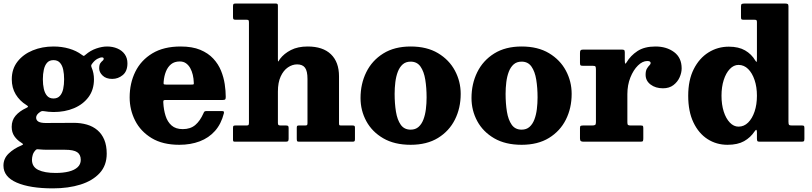

<svg xmlns="http://www.w3.org/2000/svg" viewBox="-36 -800 4584 1084"><path d="M206 -352.5Q206 -382 211.5 -406.8Q217 -431.5 230 -446Q243 -460.5 266 -460.5Q289 -460.5 302.2 -446Q315.5 -431.5 320.8 -406.8Q326 -382 326 -352.5Q326 -322.5 320.8 -298Q315.5 -273.5 302.2 -258.8Q289 -244 266 -244Q243 -244 230 -258.8Q217 -273.5 211.5 -298Q206 -322.5 206 -352.5ZM30.5 -352.5Q30.5 -304 52.8 -267.2Q75 -230.5 113 -207Q122 -201.5 122.2 -198.2Q122.5 -195 111.5 -190Q74 -172.5 52 -146.8Q30 -121 30 -84Q30 -53 45 -31.2Q60 -9.5 84.5 6Q93.5 11.5 94 14.2Q94.5 17 84 21.5Q42.5 38.5 13 66.8Q-16.5 95 -16.5 135Q-16.5 198.5 58.5 231Q133.5 263.5 262.5 263.5Q350 263.5 418.5 242Q487 220.5 526.8 177.2Q566.5 134 566.5 67.5Q566.5 22 552.8 -11Q539 -44 514 -65.2Q489 -86.5 454.8 -96.5Q420.5 -106.5 379.5 -106.5Q369 -106.5 347.2 -106.2Q325.5 -106 300.8 -106Q276 -106 255 -105.8Q234 -105.5 224.5 -105.5Q194.5 -105.5 181.2 -113.2Q168 -121 168 -136Q168 -145 174 -153Q180 -161 190 -167.5Q194.5 -171 199 -172.2Q203.5 -173.5 211 -172.5Q224.5 -170.5 238 -169Q251.5 -167.5 266 -167.5Q330.5 -167.5 382 -189.2Q433.5 -211 464 -252.2Q494.5 -293.5 494.5 -352.5Q494.5 -388 481 -419.5Q478 -427.5 479 -431.2Q480 -435 485 -441.5Q498.5 -459.5 513.8 -467.8Q529 -476 539.5 -476Q549.5 -476 549.5 -468Q549.5 -461.5 543.2 -457Q537 -452.5 530.5 -443.2Q524 -434 524 -413.5Q524 -392 543.5 -373.2Q563 -354.5 597.5 -354.5Q631 -354.5 657.2 -376.2Q683.5 -398 683.5 -442.5Q683.5 -472.5 668.2 -493.8Q653 -515 626.8 -526.2Q600.5 -537.5 568.5 -537.5Q540.5 -537.5 507.5 -526.2Q474.5 -515 447 -491Q439 -484 436.8 -484.2Q434.5 -484.5 426 -490.5Q395.5 -513.5 354.2 -525.5Q313 -537.5 266 -537.5Q202 -537.5 148.5 -515.5Q95 -493.5 62.8 -452.2Q30.5 -411 30.5 -352.5ZM420 102.5Q420 127.5 402.2 144Q384.5 160.5 352.5 168.5Q320.5 176.5 278.5 176.5Q215.5 176.5 180 159.2Q144.5 142 144.5 102Q144.5 89 148.8 74.5Q153 60 165.5 47Q170 42.5 175 42.5Q180 42.5 187.5 43.5Q198.5 44.5 209.5 45Q220.5 45.5 231 45.5Q242 45.5 261.8 45.5Q281.5 45.5 300.8 45.5Q320 45.5 330.5 45.5Q379.5 45.5 399.8 59.2Q420 73 420 102.5Z M696 -250Q696 -180 727 -119Q758 -58 820.2 -20.2Q882.5 17.5 976.5 17.5Q1040 17.5 1091.5 -2Q1143 -21.5 1178 -61Q1213 -100.5 1228 -160.5Q1229.5 -168.5 1227 -170.8Q1224.5 -173 1215 -173H1129.5Q1121 -173 1118 -169.8Q1115 -166.5 1113 -161Q1094 -117.5 1066.5 -94.2Q1039 -71 996 -71Q956 -71 932.8 -91.5Q909.5 -112 898.8 -146Q888 -180 886 -220.5Q885.5 -229.5 887.2 -232.5Q889 -235.5 898.5 -235.5H1221Q1232.5 -235.5 1235.5 -238.8Q1238.5 -242 1238.5 -253Q1238.5 -286.5 1232.8 -325Q1227 -363.5 1211.8 -401Q1196.5 -438.5 1168 -469.2Q1139.5 -500 1094.5 -518.8Q1049.5 -537.5 983.5 -537.5Q888.5 -537.5 824.2 -498.8Q760 -460 728 -395Q696 -330 696 -250ZM901.5 -322.5Q889.5 -322.5 888.2 -325.8Q887 -329 888 -339Q890.5 -370.5 900.8 -396.2Q911 -422 930 -437.5Q949 -453 979 -453Q999.5 -453 1014 -442.8Q1028.5 -432.5 1038 -415.5Q1047.5 -398.5 1052.5 -377.2Q1057.5 -356 1058 -334.5Q1059 -325.5 1057 -324Q1055 -322.5 1044.5 -322.5Z M1356.5 -688.5Q1365.5 -688.5 1367.5 -685Q1369.5 -681.5 1369.5 -672.5V-107.5Q1369.5 -98 1367.2 -94.8Q1365 -91.5 1355 -91.5H1292.5Q1283.5 -91.5 1281.5 -88.5Q1279.5 -85.5 1279.5 -76V-12Q1279.5 -5.5 1281.2 -2.8Q1283 0 1289.5 0H1577Q1587 0 1590.2 -3.2Q1593.5 -6.5 1593.5 -16V-77.5Q1593.5 -86.5 1590.2 -89Q1587 -91.5 1579 -91.5H1550Q1540 -91.5 1536.5 -94Q1533 -96.5 1533 -106V-283Q1533 -334.5 1548.8 -368.5Q1564.5 -402.5 1589.5 -419.5Q1614.5 -436.5 1641.5 -436.5Q1672 -436.5 1686 -417.8Q1700 -399 1700 -354.5V-104.5Q1700 -96 1697.2 -93.8Q1694.5 -91.5 1685.5 -91.5H1650Q1643 -91.5 1641.2 -88.2Q1639.5 -85 1639.5 -78V-16.5Q1639.5 -7 1641.5 -3.5Q1643.5 0 1652.5 0H1954Q1962 0 1965 -2.5Q1968 -5 1968 -13.5V-80Q1968 -87 1965 -89.2Q1962 -91.5 1955 -91.5H1891.5Q1882 -91.5 1880 -93.5Q1878 -95.5 1878 -105V-369Q1878 -449.5 1832.5 -493.5Q1787 -537.5 1701 -537.5Q1645.5 -537.5 1606.5 -517.5Q1567.5 -497.5 1544.5 -467Q1540.5 -461 1537.8 -456.2Q1535 -451.5 1534 -453.5Q1533 -455.5 1533 -469V-767.5Q1533 -774 1530.8 -777Q1528.5 -780 1522 -780H1293.5Q1284 -780 1281.8 -776.5Q1279.5 -773 1279.5 -763.5V-704Q1279.5 -694.5 1282.2 -691.5Q1285 -688.5 1295 -688.5Z M2192 -270Q2192 -303.5 2196 -336Q2200 -368.5 2210 -394.8Q2220 -421 2237.5 -436.5Q2255 -452 2282.5 -452Q2318.5 -452 2338 -424.2Q2357.5 -396.5 2365 -350.5Q2372.5 -304.5 2372.5 -250Q2372.5 -216.5 2368.5 -184Q2364.5 -151.5 2354.5 -125.2Q2344.5 -99 2327 -83.5Q2309.5 -68 2282.5 -68Q2246 -68 2226.5 -95.8Q2207 -123.5 2199.5 -169.5Q2192 -215.5 2192 -270ZM1999.5 -246.5Q1999.5 -176.5 2032 -116.2Q2064.5 -56 2127.8 -19.2Q2191 17.5 2282.5 17.5Q2374 17.5 2437 -21.2Q2500 -60 2532.5 -125Q2565 -190 2565 -270Q2565 -340 2532.5 -401Q2500 -462 2437 -499.8Q2374 -537.5 2282.5 -537.5Q2191 -537.5 2127.8 -498Q2064.5 -458.5 2032 -392.5Q1999.5 -326.5 1999.5 -246.5Z M2818.5 -270Q2818.5 -303.5 2822.5 -336Q2826.5 -368.5 2836.5 -394.8Q2846.5 -421 2864 -436.5Q2881.5 -452 2909 -452Q2945 -452 2964.5 -424.2Q2984 -396.5 2991.5 -350.5Q2999 -304.5 2999 -250Q2999 -216.5 2995 -184Q2991 -151.5 2981 -125.2Q2971 -99 2953.5 -83.5Q2936 -68 2909 -68Q2872.5 -68 2853 -95.8Q2833.5 -123.5 2826 -169.5Q2818.5 -215.5 2818.5 -270ZM2626 -246.5Q2626 -176.5 2658.5 -116.2Q2691 -56 2754.2 -19.2Q2817.5 17.5 2909 17.5Q3000.5 17.5 3063.5 -21.2Q3126.5 -60 3159 -125Q3191.5 -190 3191.5 -270Q3191.5 -340 3159 -401Q3126.5 -462 3063.5 -499.8Q3000.5 -537.5 2909 -537.5Q2817.5 -537.5 2754.2 -498Q2691 -458.5 2658.5 -392.5Q2626 -326.5 2626 -246.5Z M3328.5 -407.5V-109.5Q3328.5 -97.5 3323.5 -94.5Q3318.5 -91.5 3305.5 -91.5H3256Q3246 -91.5 3242.2 -89.2Q3238.5 -87 3238.5 -77V-18.5Q3238.5 -7.5 3243 -3.8Q3247.5 0 3258 0H3581Q3591.5 0 3593.8 -4Q3596 -8 3596 -19V-75Q3596 -85 3594 -88.2Q3592 -91.5 3582.5 -91.5H3525Q3513 -91.5 3509.5 -94.8Q3506 -98 3506 -110V-268.5Q3506 -320 3523 -362.5Q3540 -405 3565.8 -430.2Q3591.5 -455.5 3618.5 -455.5Q3629.5 -455.5 3633.5 -452.2Q3637.5 -449 3637.5 -444Q3637.5 -438 3630.5 -431.2Q3623.5 -424.5 3616.2 -412.2Q3609 -400 3609 -378Q3609 -344 3637 -322.8Q3665 -301.5 3707 -301.5Q3742.5 -301.5 3766 -319.5Q3789.5 -337.5 3801 -363.5Q3812.5 -389.5 3812.5 -414Q3812.5 -474 3770 -505.8Q3727.5 -537.5 3664.5 -537.5Q3602.5 -537.5 3563.2 -511.8Q3524 -486 3501.5 -448Q3496 -438 3493.8 -441.5Q3491.5 -445 3491.5 -460.5V-504Q3491.5 -514.5 3488 -517.2Q3484.5 -520 3475 -520H3256.5Q3245.5 -520 3242 -516.2Q3238.5 -512.5 3238.5 -500.5V-445Q3238.5 -434 3241.5 -431.2Q3244.5 -428.5 3255.5 -428.5H3311Q3323.5 -428.5 3326 -424.2Q3328.5 -420 3328.5 -407.5Z M4037.5 -259.5Q4037.5 -309 4050 -348.2Q4062.5 -387.5 4084.5 -410.5Q4106.5 -433.5 4133.5 -433.5Q4164.5 -433.5 4187.8 -410.5Q4211 -387.5 4224.2 -348.2Q4237.5 -309 4237.5 -259.5Q4237.5 -209.5 4224.2 -170.2Q4211 -131 4187.8 -108Q4164.5 -85 4133.5 -85Q4106.5 -85 4084.5 -108Q4062.5 -131 4050 -170.2Q4037.5 -209.5 4037.5 -259.5ZM3849.5 -259.5Q3849.5 -170.5 3879 -108.8Q3908.5 -47 3958.5 -14.8Q4008.5 17.5 4071.5 17.5Q4128.5 17.5 4165 -3Q4201.5 -23.5 4225 -59Q4232 -69.5 4234.8 -66.2Q4237.5 -63 4237.5 -53V-18Q4237.5 -7 4240.2 -3.5Q4243 0 4253.5 0H4488Q4499.5 0 4502.5 -2.8Q4505.5 -5.5 4505.5 -16.5V-76.5Q4505.5 -85 4503.5 -88.2Q4501.5 -91.5 4493 -91.5H4435.5Q4422.5 -91.5 4419 -95.2Q4415.5 -99 4415.5 -112.5V-764.5Q4415.5 -774.5 4411.2 -777.2Q4407 -780 4397.5 -780H4167Q4155.5 -780 4151.5 -777.2Q4147.5 -774.5 4147.5 -763.5V-703.5Q4147.5 -693.5 4150.2 -691Q4153 -688.5 4163 -688.5H4223.5Q4231.5 -688.5 4234.5 -686.2Q4237.5 -684 4237.5 -675.5V-476Q4237.5 -455.5 4236.2 -451.5Q4235 -447.5 4228.5 -458Q4207 -494.5 4170.5 -515.5Q4134 -536.5 4079 -536.5Q4016 -536.5 3964 -504Q3912 -471.5 3880.8 -409.8Q3849.5 -348 3849.5 -259.5Z"/></svg>

Font: Besley ExtraBold
Style: Regular
Weight: 800
Designer: Owen Earl
Foundry: indestructible type*
Version: Version 2.001